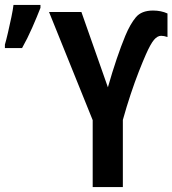

<svg xmlns="http://www.w3.org/2000/svg" viewBox="-54 -763 703 783"><path d="M386 -407Q404 -470 422 -523Q440 -576 457 -617Q477 -665 500 -692.5Q523 -720 570 -720Q603 -720 629 -708V-612Q615 -617 603 -617Q588 -617 574 -600.5Q560 -584 541 -541Q529 -514 512.5 -472Q496 -430 479 -379Q462 -328 447 -274V0H324V-273L146 -714H278ZM-34 -567V-581Q-29 -598 -21.5 -630Q-14 -662 -7.5 -693.5Q-1 -725 1 -743H111V-731Q97 -695 77.5 -650.5Q58 -606 36 -567Z"/></svg>

Font: Avrile Sans Condensed SemiBold
Style: Regular
Weight: 600
Width: 3
Designer: Monotype Design Team
Foundry: Monotype Imaging Inc.
Version: Version 2.001;September 10, 2019;FontCreator 11.5.0.2425 64-